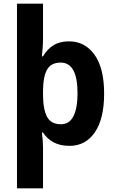

<svg xmlns="http://www.w3.org/2000/svg" viewBox="-20 -846 625 1040"><path d="M544 -339Q544 -202 493.5 -129Q443 -56 357 -56Q305 -56 269.5 -75.5Q234 -95 213 -128H207Q210 -106 211.5 -84Q213 -62 213 -46V174H72V-826H213V-637Q213 -614 211 -587Q209 -560 207 -541H213Q236 -580 270 -601Q304 -622 354 -622Q440 -622 492 -549.5Q544 -477 544 -339ZM400 -340Q400 -507 309 -507Q257 -507 235.5 -470Q214 -433 213 -355V-335Q213 -255 234.5 -214Q256 -173 310 -173Q356 -173 378 -217Q400 -261 400 -340Z"/></svg>

Font: Noto Sans Malayalam UI SemiCondensed
Style: Bold
Weight: 700
Width: 4
Designer: Jelle Bosma - Monotype Design Team
Foundry: Monotype Imaging Inc.
Version: Version 2.104; ttfautohint (v1.8.4.7-5d5b)